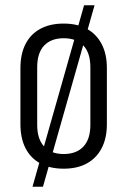

<svg xmlns="http://www.w3.org/2000/svg" viewBox="-20 -637 487 733"><path d="M223 7Q171 7 134 -13Q97 -33 77.5 -71Q58 -109 58 -163V-377Q58 -431 77.5 -469Q97 -507 134 -527Q171 -547 223 -547Q275 -547 311.5 -527Q348 -507 368 -469Q388 -431 388 -377V-163Q388 -109 368 -71Q348 -33 311.5 -13Q275 7 223 7ZM223 -49Q272 -49 298.5 -77.5Q325 -106 325 -160V-380Q325 -435 298.5 -463Q272 -491 223 -491Q175 -491 148.5 -463Q122 -435 122 -380V-160Q122 -106 148.5 -77.5Q175 -49 223 -49ZM341 -617 144 76H104L301 -617Z"/></svg>

Font: Pathway Extreme Condensed ExtraLight
Style: Regular
Weight: 250
Width: 3
Version: Version 1.001;gftools[0.9.26]